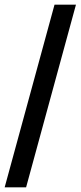

<svg xmlns="http://www.w3.org/2000/svg" viewBox="-20 -756 346 824"><path d="M0 48 214 -736H306L92 48Z"/></svg>

Font: Archivo SemiBold Expanded SemiBold
Style: Regular
Weight: 600
Width: 7
Version: Version 2.001